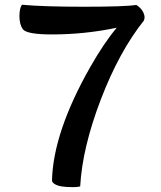

<svg xmlns="http://www.w3.org/2000/svg" viewBox="-20 -772 665 795"><path d="M70.8 -752.4Q158.2 -744.1 327.6 -744.1Q497.1 -744.1 544.4 -751.5Q572.8 -733.4 578.1 -706.1Q579.6 -696.8 576.2 -687.5Q473.6 -558.6 397.9 -361.3Q320.8 -160.2 312 0Q299.3 2.9 283.7 2.9Q252.9 2.9 234.6 -0.2Q216.3 -3.4 205.6 -10.5Q194.8 -17.6 195.3 -25.9Q200.7 -225.1 353.5 -494.1Q411.1 -595.2 463.4 -657.2Q331.1 -629.4 194.8 -629.4Q90.3 -629.4 74.2 -651.4Q60.5 -671.4 60.5 -704.8Q60.5 -738.3 70.8 -752.4Z"/></svg>

Font: Quando
Style: Regular
Weight: 400
Version: Version 1.002